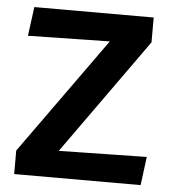

<svg xmlns="http://www.w3.org/2000/svg" viewBox="-47 -655 619 699"><g transform="rotate(5 262.0 -306.0)"><path d="M30.4 0V-86L335.2 -511.4L36.5 -505.9L50.5 -612H486.7V-521.2L184.7 -98.2L505.9 -104.1L492.5 0Z"/></g></svg>

Font: Ancizar Sans Thin
Style: Regular
Weight: 100
Designer: Cesar Puertas, Viviana Monsalve, Julian Moncada, Julian Prieto, Jose Castro, Mariel Hernandez, Felipe Aragon, Sara Alarc
Version: Version 8.100